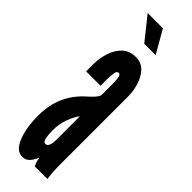

<svg xmlns="http://www.w3.org/2000/svg" viewBox="-247 -705 716 716"><g transform="rotate(45 111.0 -347.0)"><path d="M77 8Q45 8 27.5 -35.5Q10 -79 10 -142Q10 -199 29.8 -243.5Q49.5 -288 91 -324Q101 -332.5 111 -343.8Q121 -355 123 -363V-422Q123 -435 121.2 -451.5Q119.5 -468 110 -468Q100 -468 98 -450.8Q96 -433.5 96 -422V-386H20V-424Q20 -454.5 29.5 -484.8Q39 -515 59.5 -535Q80 -555 113 -555Q143.5 -555 162 -534.8Q180.5 -514.5 188.8 -485.5Q197 -456.5 197 -431V-75Q197 -47.5 198.5 -28.8Q200 -10 202 0H135Q133.5 -2.5 129.5 -12.8Q125.5 -23 125.5 -33H123Q117 -17.5 106 -4.8Q95 8 77 8ZM103.5 -87Q113.5 -87 117.8 -98.5Q122 -110 122 -124V-251Q108.5 -234 97.8 -205Q87 -176 87 -143Q87 -120 90.5 -103.5Q94 -87 103.5 -87ZM160.5 -612H100.5L28.5 -702H109Z"/></g></svg>

Font: League Gothic Condensed
Style: Regular
Weight: 400
Width: 3
Designer: The League of Moveable Type
Version: Version 2.001